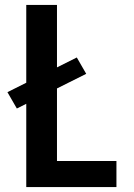

<svg xmlns="http://www.w3.org/2000/svg" viewBox="-20 -755 540 775"><path d="M86 0V-336L48 -317L10 -383L86 -421V-735H210V-483L290 -523L328 -457L210 -398V-105H450V0Z"/></svg>

Font: Iosevka SS04 Extrabold
Style: Regular
Weight: 800
Monospace: yes
Designer: Belleve Invis
Foundry: Belleve Invis
Version: Version 19.0.0; ttfautohint (v1.8.4)